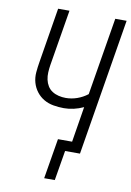

<svg xmlns="http://www.w3.org/2000/svg" viewBox="-97 -795 694 1016"><g transform="rotate(10 250.0 -287.0)"><path d="M271 161H214L250 -55H326L357 -246Q331 -234 304.5 -228Q278 -222 252 -222Q223 -222 195 -227Q167 -232 144 -245.5Q121 -259 104.5 -280.5Q88 -302 80.5 -328.5Q73 -355 75.5 -384Q78 -413 83 -442L131 -735H192L142 -433Q139 -414 138 -394Q137 -374 141 -355.5Q145 -337 154.5 -321.5Q164 -306 179.5 -296Q195 -286 214 -281.5Q233 -277 252 -277Q283 -277 313 -287.5Q343 -298 369 -318L438 -735H499L378 0H298Z"/></g></svg>

Font: Iosevka Light
Style: Italic
Weight: 300
Italic angle: -9°
Monospace: yes
Designer: Belleve Invis
Foundry: Belleve Invis
Version: Version 32.5.0; ttfautohint (v1.8.4)